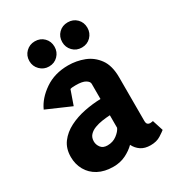

<svg xmlns="http://www.w3.org/2000/svg" viewBox="-162 -758 787 860"><g transform="rotate(-30 231.5 -327.5)"><path d="M174 4Q128 4 95.5 -13.5Q63 -31 46 -61.5Q29 -92 29 -129Q29 -173 51.5 -203Q74 -233 110.5 -251.5Q147 -270 190 -278.5Q233 -287 274 -288V-367Q274 -378 258.5 -387.5Q243 -397 209 -397Q201 -397 193 -396.5Q185 -396 180 -394L154 -320L30 -374Q51 -421 102 -456Q153 -491 223 -491Q266 -491 305 -476Q344 -461 369.5 -426Q395 -391 395 -330V-105Q395 -92 400.5 -87.5Q406 -83 413 -83Q418 -83 422.5 -84Q427 -85 428 -85L446 -29Q439 -23 418 -9.5Q397 4 366 4Q336 4 316.5 -9Q297 -22 286 -44Q266 -24 237.5 -10Q209 4 174 4ZM198 -92Q226 -92 246.5 -107.5Q267 -123 274 -139V-204Q255 -203 234 -200Q213 -197 194.5 -190Q176 -183 164.5 -170.5Q153 -158 153 -138Q153 -121 164 -106.5Q175 -92 198 -92ZM318 -529Q290 -529 271.5 -548Q253 -567 253 -594Q253 -622 271.5 -640.5Q290 -659 318 -659Q346 -659 364.5 -640.5Q383 -622 383 -594Q383 -567 364.5 -548Q346 -529 318 -529ZM148 -529Q121 -529 102 -548Q83 -567 83 -594Q83 -622 102 -640.5Q121 -659 148 -659Q176 -659 194.5 -640.5Q213 -622 213 -594Q213 -567 194.5 -548Q176 -529 148 -529Z"/></g></svg>

Font: Kreon
Style: Bold
Weight: 700
Designer: Julia Petretta
Foundry: Julia Petretta and Eli Heuer
Version: Version 2.002